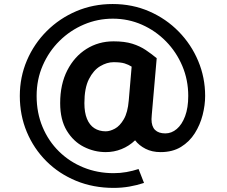

<svg xmlns="http://www.w3.org/2000/svg" viewBox="-20 -736 1113 941"><path d="M536.4 -431.2Q571.8 -431.2 590.9 -425.1Q610.1 -419.1 625.2 -409.4L611 -243.5Q606.1 -184.6 586.7 -151.6Q567.4 -118.5 543.2 -105.5Q518.9 -92.4 498.3 -92.4Q466.1 -92.4 442.4 -107.7Q418.8 -123 406.2 -153.8Q393.6 -184.6 393.6 -230.6Q393.6 -304.2 415.8 -348.1Q438.1 -392.1 471.1 -411.6Q504.2 -431.2 536.4 -431.2ZM536.4 -533.4Q463.1 -533.4 403.9 -496.3Q344.6 -459.1 309.8 -391.2Q274.9 -323.2 274.9 -230.6Q274.9 -149 307.3 -95.6Q339.7 -42.2 390.8 -16.4Q441.9 9.5 498.3 9.5Q538.6 9.5 575.4 -5.2Q612.3 -19.9 642.1 -48.3Q661.6 -22.9 693.4 -6.7Q725.2 9.5 767.1 9.5Q825.6 9.5 867.1 -16Q908.6 -41.5 934.7 -82.9Q960.8 -124.3 973.1 -172.5Q985.4 -220.8 985.4 -265.9Q985.4 -356 951.4 -437.1Q917.4 -518.3 855.8 -581.2Q794.2 -644.2 711.6 -680.2Q629 -716.3 531.9 -716.3Q436.6 -716.3 354.1 -681.2Q271.6 -646 209.2 -583.8Q146.9 -521.6 112 -440.1Q77.1 -358.5 77.1 -265.9Q77.1 -171.3 111.3 -89.4Q145.5 -7.6 207.3 54.1Q269.2 115.8 353.3 150.4Q437.4 184.9 537 184.9Q576.8 184.9 614.2 178.4Q651.6 171.9 685.8 160.5L659.1 92.4Q630.9 101.7 600.2 107.2Q569.5 112.7 537 112.7Q457.9 112.7 389.3 84.8Q320.8 57 269.2 6.3Q217.5 -44.4 188.5 -113.8Q159.5 -183.2 159.5 -265.9Q159.5 -346.7 189.7 -415.6Q219.8 -484.6 272 -535.9Q324.1 -587.3 391.4 -615.9Q458.7 -644.5 533.2 -644.5Q608.6 -644.5 675.5 -615Q742.4 -585.4 793.5 -533.3Q844.6 -481.2 873.6 -412.6Q902.6 -344 902.6 -265.9Q902.6 -207.6 887.2 -166.5Q871.8 -125.4 846.3 -103.8Q820.8 -82.2 790.2 -82.2Q757.2 -82.2 739.9 -99.2Q722.5 -116.3 722.5 -152Q722.5 -160.2 723.8 -172.5L748 -450.8Q722.4 -471.9 694.2 -490.9Q666 -509.9 628.5 -521.7Q591.1 -533.4 536.4 -533.4Z"/></svg>

Font: Estedad-VF-FD Black
Style: Regular
Weight: 900
Designer: Amin Abedi
Version: Version 4.000